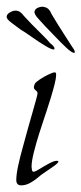

<svg xmlns="http://www.w3.org/2000/svg" viewBox="-27 -551 245 578"><path d="M134 -402Q128 -402 109.5 -413Q91 -424 70.5 -438.5Q50 -453 35 -462Q26 -469 9.5 -481Q-7 -493 -7 -500Q-7 -508 2.5 -513.5Q12 -519 19 -519Q28 -519 34 -514.5Q40 -510 45 -503Q54 -493 69.5 -477Q85 -461 100.5 -446Q116 -431 124 -421Q127 -419 132 -414Q137 -409 137 -404Q137 -402 134 -402ZM195 -392Q188 -393 172.5 -407.5Q157 -422 139.5 -440.5Q122 -459 110 -471Q103 -479 89 -494Q75 -509 77 -517Q79 -525 89 -528.5Q99 -532 106 -530Q115 -528 120 -522.5Q125 -517 128 -509Q135 -497 146.5 -478.5Q158 -460 170 -441.5Q182 -423 189 -412Q191 -409 195 -403Q199 -397 198 -393Q197 -391 195 -392ZM37 7Q22 7 22 -9Q22 -26 28 -53.5Q34 -81 42 -109Q50 -137 54 -153Q55 -157 60 -174.5Q65 -192 71 -213Q77 -234 81.5 -250.5Q86 -267 86 -270Q86 -275 80.5 -279Q75 -283 75 -288Q75 -291 76 -294Q77 -297 78 -299Q81 -304 93 -312Q105 -320 118.5 -326.5Q132 -333 137 -333Q140 -333 141 -332Q142 -330 142 -325Q142 -316 137.5 -298Q133 -280 126.5 -258.5Q120 -237 114 -219Q108 -201 105 -192Q100 -177 91 -149Q82 -121 75 -93Q68 -65 68 -49Q68 -47 69 -40.5Q70 -34 74 -34Q79 -34 92.5 -42.5Q106 -51 121 -59Q136 -67 144 -67Q148 -67 149 -65Q149 -61 136 -51.5Q123 -42 108.5 -32.5Q94 -23 89 -18Q79 -9 65 -1Q51 7 37 7ZM134 -402Q128 -402 109.5 -413Q91 -424 70.5 -438.5Q50 -453 35 -462Q26 -469 9.5 -481Q-7 -493 -7 -500Q-7 -508 2.5 -513.5Q12 -519 19 -519Q28 -519 34 -514.5Q40 -510 45 -503Q54 -493 69.5 -477Q85 -461 100.5 -446Q116 -431 124 -421Q127 -419 132 -414Q137 -409 137 -404Q137 -402 134 -402Z"/></svg>

Font: Moon Dance
Style: Regular
Weight: 400
Designer: Robert E. Leuschke
Foundry: Robert E. Leuschke
Version: Version 1.010; ttfautohint (v1.8.3)